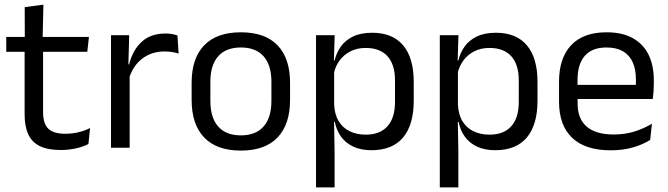

<svg xmlns="http://www.w3.org/2000/svg" viewBox="-20 -641 2898 833"><path d="M243.4 9.8Q187 9.8 152.6 -7.2Q118.2 -24.2 102.5 -58.6Q86.8 -93 86.8 -144.6V-452.3H166.9V-153.9Q166.9 -105.9 188.9 -83.3Q210.9 -60.7 263.1 -60.7Q292.5 -60.7 319.8 -67.1Q347.1 -73.5 370.8 -85.5L363.6 -16.1Q339.8 -3.9 308.4 3Q276.9 9.8 243.4 9.8ZM7.1 -416.2V-480.8H365.9L358.7 -416.2ZM87.6 -473.1 87.2 -610.1 168.3 -620.7 164.9 -473.1Z M538.7 -298.3 520.2 -360.9 540.2 -361.9Q555.9 -424 594.9 -459.8Q633.9 -495.6 698.4 -495.6Q714.7 -495.6 727.4 -493.1Q740.1 -490.6 749.9 -487.2L754.9 -408.3Q742.7 -412.7 727.3 -415.2Q711.9 -417.7 693.7 -417.7Q638.5 -417.7 597.7 -387.1Q557 -356.6 538.7 -298.3ZM461.6 0V-488.2H540.5L536.5 -344L542.5 -338V0Z M1025.1 12.3Q920.2 12.3 865.8 -44.5Q811.4 -101.2 811.4 -207.7V-281.9Q811.4 -388 865.9 -444.5Q920.3 -500.9 1025.1 -500.9Q1129.9 -500.9 1184.1 -444.5Q1238.4 -388 1238.4 -281.9V-207.7Q1238.4 -101.2 1184.1 -44.5Q1129.9 12.3 1025.1 12.3ZM1025.1 -53.7Q1089.8 -53.7 1123.6 -92.2Q1157.5 -130.7 1157.5 -203V-286.6Q1157.5 -358.5 1123.7 -396.7Q1089.9 -435 1025.1 -435Q960.3 -435 926.5 -396.7Q892.7 -358.5 892.7 -286.6V-203Q892.7 -130.7 926.5 -92.2Q960.3 -53.7 1025.1 -53.7Z M1591.5 10.7Q1546.6 10.7 1513.5 -4.5Q1480.4 -19.7 1460.1 -47.5Q1439.7 -75.3 1432.6 -112.3H1405.8L1429.7 -188.5Q1431.5 -144.6 1449.3 -115.3Q1467.1 -86 1497.5 -71.4Q1527.9 -56.8 1566.6 -56.8Q1628.2 -56.8 1660.9 -93Q1693.7 -129.1 1693.7 -198.7V-292Q1693.7 -361 1661.2 -397Q1628.7 -433 1566.3 -433Q1529.7 -433 1501 -418.6Q1472.4 -404.2 1453.8 -379.2Q1435.2 -354.2 1428.1 -321.8L1408.1 -378.4H1431.7Q1439.4 -411.9 1458.8 -439.2Q1478.2 -466.5 1511.8 -482.7Q1545.4 -498.9 1595 -498.9Q1682.9 -498.9 1729 -444.3Q1775 -389.7 1775 -285.4V-204.6Q1775 -99.5 1728.7 -44.4Q1682.3 10.7 1591.5 10.7ZM1351.1 172V-488.2H1432L1428.4 -370.5L1429.7 -345.7V-140L1429.1 -123.4L1431.6 13.3V172Z M2128.5 10.7Q2083.6 10.7 2050.5 -4.5Q2017.4 -19.7 1997.1 -47.5Q1976.7 -75.3 1969.6 -112.3H1942.8L1966.7 -188.5Q1968.5 -144.6 1986.3 -115.3Q2004.1 -86 2034.5 -71.4Q2064.9 -56.8 2103.6 -56.8Q2165.2 -56.8 2197.9 -93Q2230.7 -129.1 2230.7 -198.7V-292Q2230.7 -361 2198.2 -397Q2165.7 -433 2103.3 -433Q2066.7 -433 2038 -418.6Q2009.4 -404.2 1990.8 -379.2Q1972.2 -354.2 1965.1 -321.8L1945.1 -378.4H1968.7Q1976.4 -411.9 1995.8 -439.2Q2015.2 -466.5 2048.8 -482.7Q2082.4 -498.9 2132 -498.9Q2219.9 -498.9 2266 -444.3Q2312 -389.7 2312 -285.4V-204.6Q2312 -99.5 2265.7 -44.4Q2219.3 10.7 2128.5 10.7ZM1888.1 172V-488.2H1969L1965.4 -370.5L1966.7 -345.7V-140L1966.1 -123.4L1968.6 13.3V172Z M2630.1 11.1Q2518.6 11.1 2462 -43.4Q2405.4 -97.8 2405.4 -199.7V-286.6Q2405.4 -389.4 2458.1 -445.1Q2510.7 -500.9 2611.5 -500.9Q2679.4 -500.9 2725.1 -475.7Q2770.7 -450.4 2793.7 -403.9Q2816.6 -357.4 2816.6 -293V-274.8Q2816.6 -259.1 2815.4 -243Q2814.2 -226.9 2812 -211.4H2737.7Q2738.5 -235.6 2738.7 -257.1Q2738.9 -278.6 2738.9 -296.4Q2738.9 -341 2724.6 -371.8Q2710.4 -402.6 2682.2 -418.8Q2653.9 -435 2611.5 -435Q2548.4 -435 2517 -398.5Q2485.6 -362.1 2485.6 -294.1V-247.4L2486 -237.5V-190.8Q2486 -160.4 2495 -135.9Q2504 -111.3 2523.1 -93.8Q2542.3 -76.2 2572 -66.8Q2601.8 -57.5 2643.2 -57.5Q2690.3 -57.5 2731.3 -70Q2772.3 -82.6 2808.4 -104.2L2800.8 -34Q2768.6 -13.5 2725.4 -1.2Q2682.3 11.1 2630.1 11.1ZM2448.1 -211.4V-272.7H2794.9V-211.4Z"/></svg>

Font: Anek Odia Medium
Style: Regular
Weight: 500
Designer: Yesha Goshar & Mahesh Sahu (Odia), Yesha Goshar (Latin)
Foundry: Ek Type
Version: Version 1.003